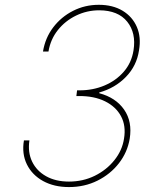

<svg xmlns="http://www.w3.org/2000/svg" viewBox="-20 -757 653 787"><path d="M262.7 9.8Q201.7 9.8 156.7 -14.9Q111.8 -39.6 90.3 -83Q68.8 -126.5 78.1 -181.6H100.6Q93.3 -132.8 111.6 -94.7Q129.9 -56.6 168.9 -34.7Q208 -12.7 262.7 -12.7Q320.3 -12.7 368.7 -36.6Q417 -60.5 449 -100.6Q481 -140.6 488.3 -188.5Q497.1 -241.2 476.1 -280.5Q455.1 -319.8 410.4 -341.8Q365.7 -363.8 303.7 -363.3H293L295.9 -386.7H306.6Q361.3 -386.7 408.7 -406.7Q456.1 -426.8 487.8 -463.6Q519.5 -500.5 527.3 -550.8Q538.6 -621.6 501.5 -668Q464.4 -714.4 386.7 -714.8Q336.4 -714.8 291.7 -693.1Q247.1 -671.4 217 -633.5Q187 -595.7 178.7 -545.9H156.2Q165.5 -602.1 198.2 -645Q231 -688 279.5 -712.6Q328.1 -737.3 384.8 -737.3Q442.4 -737.3 482.7 -712.9Q522.9 -688.5 541 -646.5Q559.1 -604.5 549.8 -550.8Q540.5 -487.3 496.1 -441.7Q451.7 -396 386.7 -377.9V-375Q454.6 -356.9 488.8 -307.6Q522.9 -258.3 511.7 -188.5Q502.4 -132.8 467.5 -87.9Q432.6 -43 379.6 -16.6Q326.7 9.8 262.7 9.8Z"/></svg>

Font: Inter Tight Thin
Style: Italic
Weight: 250
Italic angle: -9.39999°
Designer: Rasmus Andersson
Foundry: rsms
Version: Version 3.004